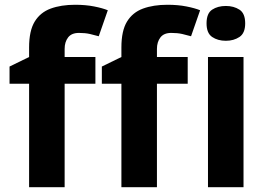

<svg xmlns="http://www.w3.org/2000/svg" viewBox="-20 -785 1119 805"><path d="M380 -434H251V0H102V-434H20V-506L102 -546V-586Q102 -656 125.5 -694.5Q149 -733 192.5 -749Q236 -765 295 -765Q339 -765 374.5 -758Q410 -751 432 -742L394 -633Q377 -638 357 -642.5Q337 -647 311 -647Q280 -647 265.5 -628Q251 -609 251 -580V-546H380ZM767 -434H638V0H489V-434H407V-506L489 -546V-586Q489 -656 512.5 -694.5Q536 -733 579.5 -749Q623 -765 682 -765Q726 -765 761.5 -758Q797 -751 819 -742L781 -633Q764 -638 744 -642.5Q724 -647 698 -647Q667 -647 652.5 -628Q638 -609 638 -580V-546H767ZM927 -760Q960 -760 984 -744.5Q1008 -729 1008 -687Q1008 -646 984 -630Q960 -614 927 -614Q893 -614 869.5 -630Q846 -646 846 -687Q846 -729 869.5 -744.5Q893 -760 927 -760ZM1001 -546V0H852V-546Z"/></svg>

Font: RS Noto Sans
Style: Bold
Weight: 700
Designer: Monotype Design Team
Foundry: Monotype Imaging Inc.
Version: Version 3.10